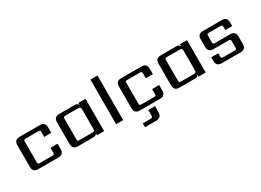

<svg xmlns="http://www.w3.org/2000/svg" viewBox="-27 -1471 3389 2494"><g transform="rotate(-30 1668.0 -223.5)"><path d="M538 -324H432V-395Q432 -414 426 -420Q420 -426 401 -426H214Q194 -426 188.5 -420Q183 -414 183 -395V-90Q183 -70 188.5 -64.5Q194 -59 214 -59H401Q420 -59 426 -64.5Q432 -70 432 -90V-161H538V-79Q538 0 459 0H155Q76 0 76 -79V-406Q76 -485 155 -485H459Q538 -485 538 -406Z M809 -59H1003Q1021 -59 1029 -66.5Q1037 -74 1037 -93V-392Q1037 -411 1029 -418.5Q1021 -426 1003 -426H809Q789 -426 783.5 -420Q778 -414 778 -395V-90Q778 -70 783.5 -64.5Q789 -59 809 -59ZM1037 -485H1144V0H1037V-31Q1024 0 982 0H750Q671 0 671 -79V-406Q671 -485 750 -485H982Q1024 -485 1037 -454Z M1430 0H1324V-669H1430Z M1778 128V49H1879V135Q1879 222 1792 222H1629V164H1744Q1763 164 1770.5 156Q1778 148 1778 128ZM2062 -324H1956V-395Q1956 -414 1950.5 -420Q1945 -426 1925 -426H1738Q1719 -426 1713 -420Q1707 -414 1707 -395V-90Q1707 -70 1713 -64.5Q1719 -59 1738 -59H1925Q1945 -59 1950.5 -64.5Q1956 -70 1956 -90V-161H2062V-79Q2062 0 1983 0H1679Q1600 0 1600 -79V-406Q1600 -485 1679 -485H1983Q2062 -485 2062 -406Z M2332 -59H2526Q2544 -59 2552 -66.5Q2560 -74 2560 -93V-392Q2560 -411 2552 -418.5Q2544 -426 2526 -426H2332Q2312 -426 2306.5 -420Q2301 -414 2301 -395V-90Q2301 -70 2306.5 -64.5Q2312 -59 2332 -59ZM2560 -485H2667V0H2560V-31Q2547 0 2505 0H2273Q2194 0 2194 -79V-406Q2194 -485 2273 -485H2505Q2547 -485 2560 -454Z M3164 -89V-181Q3164 -200 3158 -206Q3152 -212 3133 -212H2905Q2826 -212 2826 -291V-406Q2826 -485 2905 -485H3188Q3267 -485 3267 -406V-350H3163V-396Q3163 -416 3157.5 -421.5Q3152 -427 3132 -427H2963Q2944 -427 2938 -421.5Q2932 -416 2932 -396V-302Q2932 -282 2938 -276.5Q2944 -271 2963 -271H3191Q3270 -271 3270 -192V-79Q3270 0 3191 0H2907Q2828 0 2828 -79V-135H2933V-89Q2933 -70 2938.5 -64Q2944 -58 2964 -58H3133Q3152 -58 3158 -64Q3164 -70 3164 -89Z"/></g></svg>

Font: Sarpanch Medium
Style: Regular
Weight: 500
Designer: Manushi Parikh (Devanagari and Latin), Jyotish Sonowal (Devanagari)
Foundry: Indian Type Foundry
Version: Version 2.004;PS 1.0;hotconv 1.0.78;makeotf.lib2.5.61930; tt